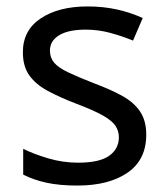

<svg xmlns="http://www.w3.org/2000/svg" viewBox="-20 -566 519 596"><path d="M434 -148Q434 -70 376 -30Q318 10 220 10Q164 10 123.5 1Q83 -8 52 -24V-104Q84 -88 129.5 -74.5Q175 -61 222 -61Q289 -61 319 -82.5Q349 -104 349 -140Q349 -160 338 -176Q327 -192 298.5 -208Q270 -224 217 -244Q165 -264 128 -284Q91 -304 71 -332Q51 -360 51 -404Q51 -472 106.5 -509Q162 -546 252 -546Q301 -546 343.5 -536.5Q386 -527 423 -510L393 -440Q359 -454 322 -464Q285 -474 246 -474Q192 -474 163.5 -456.5Q135 -439 135 -409Q135 -387 148 -371.5Q161 -356 191.5 -341.5Q222 -327 273 -307Q324 -288 360 -268Q396 -248 415 -219.5Q434 -191 434 -148Z"/></svg>

Font: Noto Sans Ogham
Style: Regular
Weight: 400
Designer: Monotype Design Team
Foundry: Monotype Imaging Inc.
Version: Version 2.001; ttfautohint (v1.8.4.7-5d5b)